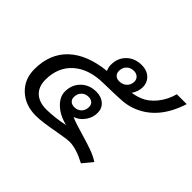

<svg xmlns="http://www.w3.org/2000/svg" viewBox="-140 -810 1032 1032"><g transform="rotate(45 376.0 -294.5)"><path d="M122 -164Q122 -112 152.5 -83Q183 -54 239 -54Q267 -54 305.5 -58.5Q344 -63 373 -70Q314 -84 277.5 -118.5Q241 -153 241 -193Q241 -245 275 -278.5Q309 -312 362 -312Q400 -312 423.5 -291Q447 -270 447 -236Q447 -201 426 -171Q405 -141 371 -129Q399 -116 469 -96Q521 -81 556 -68.5Q591 -56 621 -37L575 19Q501 -20 450 -20Q434 -20 402.5 -14.5Q371 -9 363 -8Q269 10 223 10Q142 10 91 -38Q40 -86 40 -162Q40 -279 113 -348Q186 -417 323 -431Q314 -449 314 -470Q314 -521 347.5 -553.5Q381 -586 434 -586Q472 -586 496.5 -563.5Q521 -541 521 -505Q521 -473 500 -442Q528 -446 553 -456Q596 -472 629.5 -513.5Q663 -555 677 -608H752Q698 -438 563 -390Q532 -379 498 -376Q464 -373 356 -371Q247 -370 184.5 -314.5Q122 -259 122 -164ZM368 -476Q368 -459 379 -448.5Q390 -438 408 -438Q434 -438 451 -454Q468 -470 468 -495Q468 -512 456 -523Q444 -534 425 -534Q400 -534 384 -518Q368 -502 368 -476ZM336 -169Q361 -169 376.5 -185Q392 -201 392 -226Q392 -243 381 -253Q370 -263 352 -263Q327 -263 311.5 -247Q296 -231 296 -206Q296 -189 307 -179Q318 -169 336 -169Z"/></g></svg>

Font: Sarabun
Style: Italic
Weight: 400
Italic angle: -10°
Designer: Suppakit Chalermlarp | Katatrad Co.,Ltd.
Foundry: Cadson Demak Co.,Ltd.
Version: Version 1.000; ttfautohint (v1.6)